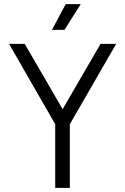

<svg xmlns="http://www.w3.org/2000/svg" viewBox="-20 -913 607 932"><path d="M232 -768H293L372 -893H299ZM248 -1H319V-310L544 -700H468L284 -383L100 -700H24L248 -310Z"/></svg>

Font: Arthouse Owned
Style: Regular
Weight: 400
Designer: Jeremy Tribby
Foundry: Tribby Type
Version: Version 1.000;PS 001.000;hotconv 1.0.88;makeotf.lib2.5.64775